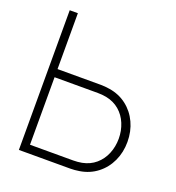

<svg xmlns="http://www.w3.org/2000/svg" viewBox="-131 -825 853 930"><g transform="rotate(20 295.5 -360.0)"><path d="M70 0V-720H112V-432H335Q357 -432 381 -428Q432 -420 470.5 -390.2Q509 -360.5 530 -315.2Q551 -270 551 -216Q551 -162 530 -116.8Q509 -71.5 470.5 -41.8Q432 -12 381 -4Q357 0 335 0ZM335 -42Q357.5 -42 379 -46Q419.5 -54 448 -78.5Q476.5 -103 491.2 -139Q506 -175 506 -216Q506 -257 491.2 -293Q476.5 -329 448 -353.5Q419.5 -378 379 -386Q357.5 -390 335 -390H112V-42Z"/></g></svg>

Font: Hauora
Style: Regular
Weight: 400
Designer: Wayne Shih
Foundry: WCYS
Version: Version 1.001